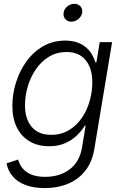

<svg xmlns="http://www.w3.org/2000/svg" viewBox="-20 -752 628 986"><path d="M210.4 213.9Q152.3 213.9 110.8 198Q69.3 182.1 44.9 153.3Q20.5 124.5 13.7 86.9L73.2 67.4Q79.6 91.8 95.5 111.8Q111.3 131.8 139.9 144Q168.5 156.2 211.9 156.2Q287.1 156.2 338.1 117.4Q389.2 78.6 401.4 4.4L419.9 -107.4L415.5 -106.4Q397.9 -78.1 372.1 -54Q346.2 -29.8 311.5 -15.4Q276.9 -1 231.9 -1Q174.8 -1 132.3 -25.9Q89.8 -50.8 66.7 -97.2Q43.5 -143.6 43.5 -208Q43.5 -269.5 62.3 -329.1Q81.1 -388.7 116.2 -437.3Q151.4 -485.8 201.7 -514.6Q252 -543.5 314.5 -543.5Q350.1 -543.5 376.5 -534.2Q402.8 -524.9 421.6 -508.8Q440.4 -492.7 452.1 -472.7Q463.9 -452.6 469.7 -431.6L475.1 -432.6L492.2 -535.6H555.7L464.8 11.2Q453.1 81.5 417 126.2Q380.9 170.9 327.6 192.4Q274.4 213.9 210.4 213.9ZM242.7 -59.6Q294.4 -59.6 333.7 -83.3Q373 -106.9 399.9 -146Q426.8 -185.1 440.4 -233.2Q454.1 -281.2 454.1 -330.1Q454.1 -400.4 420.2 -442.6Q386.2 -484.9 321.3 -484.9Q271.5 -484.9 231.9 -460.9Q192.4 -437 164.8 -397.2Q137.2 -357.4 122.8 -308.6Q108.4 -259.8 108.4 -210.4Q108.4 -140.1 143.3 -99.9Q178.2 -59.6 242.7 -59.6ZM346.2 -640.6Q327.1 -640.6 315.4 -654.1Q303.7 -667.5 306.6 -686.5Q309.6 -706.1 325.9 -719.2Q342.3 -732.4 361.8 -732.4Q381.3 -732.4 393.1 -719.2Q404.8 -706.1 401.9 -686.5Q398.4 -667.5 382.3 -654.1Q366.2 -640.6 346.2 -640.6Z"/></svg>

Font: Inter 20pt Light
Style: Italic
Weight: 300
Italic angle: -9.3988°
Version: Version 4.001;git-66647c0bb